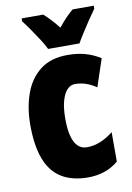

<svg xmlns="http://www.w3.org/2000/svg" viewBox="-87 -821 608 886"><g transform="rotate(-10 216.5 -378.0)"><path d="M254 10Q180 10 130.5 -20Q81 -50 56.5 -113Q32 -176 32 -274Q32 -355 55.5 -420.5Q79 -486 128.5 -524.5Q178 -563 257 -563Q303 -563 340 -552.5Q377 -542 410 -521L367 -392Q342 -409 318 -417Q294 -425 268 -425Q246 -425 230 -407.5Q214 -390 205 -356.5Q196 -323 196 -274Q196 -226 204.5 -193.5Q213 -161 230 -144.5Q247 -128 272 -128Q304 -128 335 -140.5Q366 -153 396 -177V-39Q366 -14 330.5 -2Q295 10 254 10ZM174 -606Q166 -624 148 -652Q130 -680 110.5 -708Q91 -736 78 -752V-766H179Q194 -753 211 -735Q228 -717 247 -693Q267 -718 284.5 -736Q302 -754 317 -766H416V-752Q402 -733 384 -706Q366 -679 349 -652.5Q332 -626 321 -606Z"/></g></svg>

Font: Noto Sans Khmer ExtraCondensed Black
Style: Regular
Weight: 900
Width: 2
Designer: Danh Hong and the Monotype Design Team
Foundry: Monotype Imaging Inc.
Version: Version 2.004